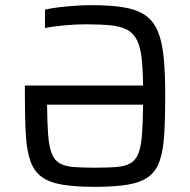

<svg xmlns="http://www.w3.org/2000/svg" viewBox="-20 -716 737 744"><path d="M348.1 8Q270.8 8 220.4 -0.6Q170 -9.3 140.7 -31.2Q111.4 -53.1 97.6 -92.6Q83.9 -132.2 80.1 -193.8Q76.4 -255.4 76.4 -344V-384.6H534.4Q533.8 -449.7 528.6 -492.8Q523.4 -536 509.9 -562Q496.5 -587.9 472.3 -600.9Q448 -614 408.5 -617.9Q368.9 -621.8 311.6 -621.8Q274.8 -621.8 230.7 -617.9Q186.7 -614 154.3 -607.2V-678.7Q177.8 -684.2 208.9 -687.9Q239.9 -691.5 272.5 -693.8Q305 -696 333.6 -696Q407.8 -696 459 -687.6Q510.2 -679.2 542 -657.5Q573.8 -635.8 590.8 -596.5Q607.9 -557.2 614.1 -495.1Q620.3 -433 620.3 -344Q620.3 -255.4 616.3 -193.8Q612.3 -132.2 598.8 -92.6Q585.3 -53.1 555.8 -31.2Q526.2 -9.3 475.8 -0.6Q425.4 8 348.1 8ZM348.1 -66.2Q398.7 -66.2 431.9 -68.9Q465 -71.6 485.4 -83.4Q505.8 -95.1 516.1 -121.1Q526.4 -147.1 530.1 -192.7Q533.8 -238.3 534.4 -310.4H162.4Q163 -238.3 166.6 -192.7Q170.3 -147.1 180.6 -121.1Q191 -95.1 211.1 -83.4Q231.2 -71.6 264.9 -68.9Q298.5 -66.2 348.1 -66.2Z"/></svg>

Font: Saira Thin
Style: Regular
Weight: 100
Designer: Hector Gatti with collaboration of the Omnibus-Type team
Foundry: Omnibus-Type
Version: Version 1.101